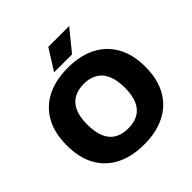

<svg xmlns="http://www.w3.org/2000/svg" viewBox="-241 -1143 1346 1346"><g transform="rotate(-45 432.0 -470.0)"><path d="M432 10Q312.5 10 225 -33.5Q137.5 -77 89.8 -161.8Q42 -246.5 42 -370Q42 -493.5 89.8 -578.2Q137.5 -663 225 -706.5Q312.5 -750 432 -750Q551.5 -750 639 -706Q726.5 -662 774.2 -577.2Q822 -492.5 822 -370Q822 -247.5 774.2 -162.8Q726.5 -78 638.8 -34Q551 10 432 10ZM432 -149Q491 -149 532.2 -172.2Q573.5 -195.5 595 -243.8Q616.5 -292 616.5 -366.5Q616.5 -444 594.5 -493.8Q572.5 -543.5 531.2 -567.2Q490 -591 432 -591Q374 -591 332.5 -568Q291 -545 269 -497Q247 -449 247 -373.5Q247 -295 268.8 -245.2Q290.5 -195.5 331.8 -172.2Q373 -149 432 -149ZM342 -795 439 -950H646L519.5 -795Z"/></g></svg>

Font: Encode Sans SemiExpanded ExtraBold
Style: Regular
Weight: 800
Width: 6
Designer: Multiple Designers
Foundry: Impallari Type
Version: Version 3.002